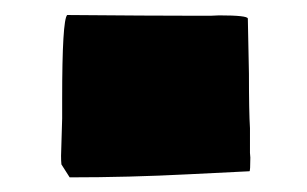

<svg xmlns="http://www.w3.org/2000/svg" viewBox="-20 -224 418 261"><path d="M318.4 -124Q318.4 -71.8 319.8 -49.8V-16.1L320.3 -9.8Q320.3 8.8 319.1 8.8Q317.9 8.8 236.6 12.9Q155.3 17.1 74.7 17.1L63.5 -0.5Q63 -4.9 63 -12.2L64.5 -63V-89.4Q64.5 -196.3 71.3 -203.6Q185.5 -202.6 244.1 -202.6H266.6L277.8 -203.1Q316.9 -203.1 316.9 -198.7Z"/></svg>

Font: Bowlby One
Style: Regular
Weight: 400
Designer: vernon adams
Foundry: vernon adams
Version: Version 1.000